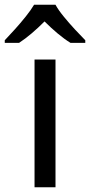

<svg xmlns="http://www.w3.org/2000/svg" viewBox="-60 -786 378 806"><path d="M173 0H85V-536H173ZM173 -766Q185 -744 207.5 -716.5Q230 -689 254.5 -662.5Q279 -636 298 -617V-606H236Q210 -622 182 -645.5Q154 -669 127 -696Q100 -669 73 -646Q46 -623 20 -606H-40V-617Q-21 -637 2.5 -663Q26 -689 48 -716.5Q70 -744 83 -766Z"/></svg>

Font: Noto Sans Tagalog
Style: Regular
Weight: 400
Designer: Monotype Design Team
Foundry: Monotype Imaging Inc.
Version: Version 2.001; ttfautohint (v1.8.4.7-5d5b)